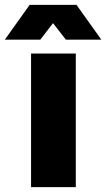

<svg xmlns="http://www.w3.org/2000/svg" viewBox="-58 -770 437 790"><path d="M256.8 -750 358.9 -606.9H212.9L160.2 -674.8L107.9 -606.9H-38.1L64 -750ZM253.9 -549.8V0H69.8V-549.8Z"/></svg>

Font: Stilu Bold
Style: Regular
Weight: 700
Designer: Genilson Lima Santos
Foundry: Genilson Lima Santos
Version: Version 1.200;PS 001.200;hotconv 1.0.88;makeotf.lib2.5.64775